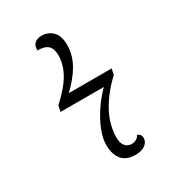

<svg xmlns="http://www.w3.org/2000/svg" viewBox="-177 -822 847 933"><g transform="rotate(-30 246.5 -355.0)"><path d="M308 10Q257 10 232.5 -20Q208 -50 208 -103Q208 -139 225 -182.5Q242 -226 271.5 -270.5Q301 -315 339 -353H96L103 -386Q168 -445 196.5 -495.5Q225 -546 225 -597Q225 -634 207 -651Q189 -668 148 -668Q148 -697 163 -708.5Q178 -720 200 -720Q237 -720 262 -695.5Q287 -671 287 -619Q287 -564 258 -512.5Q229 -461 176 -412H417L410 -379Q344 -318 306.5 -249Q269 -180 269 -108Q269 -77 283 -61Q297 -45 318 -45Q332 -45 343.5 -51Q355 -57 362 -70Q372 -68 377.5 -60Q383 -52 383 -43Q383 -20 363.5 -5Q344 10 308 10Z"/></g></svg>

Font: Noto Serif Light
Style: Italic
Weight: 300
Italic angle: -12°
Designer: Monotype Design Team
Foundry: Monotype Imaging Inc.
Version: Version 2.013